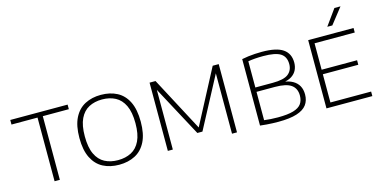

<svg xmlns="http://www.w3.org/2000/svg" viewBox="-77 -1206 3206 1617"><g transform="rotate(-15 1526.0 -397.0)"><path d="M236 0V-555H9V-595H509V-555H282V0Z M799.5 7Q719.5 7 659.5 -24.5Q599.5 -56 565.8 -123.2Q532 -190.5 532 -297Q532 -404 566 -471.5Q600 -539 660.5 -570.5Q721 -602 799.5 -602Q879.5 -602 939.8 -570.5Q1000 -539 1033.5 -471.5Q1067 -404 1067 -297Q1067 -190.5 1033.2 -123.2Q999.5 -56 939 -24.5Q878.5 7 799.5 7ZM799.5 -33Q865.5 -33 915.2 -59Q965 -85 992.8 -142.8Q1020.5 -200.5 1020.5 -296Q1020.5 -393 992.5 -451.2Q964.5 -509.5 914.8 -535.8Q865 -562 799.5 -562Q734 -562 684.5 -536Q635 -510 607.2 -452.2Q579.5 -394.5 579.5 -299Q579.5 -202 607.2 -143.5Q635 -85 684.5 -59Q734 -33 799.5 -33Z M1223.5 0V-595H1275.5L1533 -109.5H1518.5L1774 -595H1826.5V0H1783V-556.5H1799L1547 -81.5H1502.5L1247.5 -556.5H1267V0Z M2188 4.5Q2161 4.5 2135.5 3.5Q2110 2.5 2084 0.5Q2058 -1.5 2028.5 -5V-584.5Q2056 -590 2084.8 -593.8Q2113.5 -597.5 2143 -599.2Q2172.5 -601 2203.5 -601Q2330.5 -601 2387.5 -561.5Q2444.5 -522 2444.5 -443.5Q2444.5 -408.5 2430.5 -379.2Q2416.5 -350 2386.2 -330.2Q2356 -310.5 2307 -304.5L2309 -311Q2360 -305 2394.2 -285.8Q2428.5 -266.5 2445.8 -235Q2463 -203.5 2463 -161Q2463 -107.5 2435.8 -70.8Q2408.5 -34 2348 -14.8Q2287.5 4.5 2188 4.5ZM2193 -32.5Q2278.5 -32.5 2328 -47.2Q2377.5 -62 2398 -91Q2418.5 -120 2418.5 -163Q2418.5 -224.5 2375.5 -255.8Q2332.5 -287 2234.5 -287H2065V-325H2225Q2322.5 -325 2361.5 -356Q2400.5 -387 2400.5 -442Q2400.5 -506.5 2355.5 -535Q2310.5 -563.5 2205.5 -563.5Q2168 -563.5 2134.2 -561Q2100.5 -558.5 2073.5 -553.5V-40Q2101.5 -36.5 2129.8 -34.5Q2158 -32.5 2193 -32.5Z M2606.5 0V-595H3002V-555.5H2651.5V-39.5H3006.5V0ZM2634 -285.5V-325H2960.5V-285.5ZM2791 -662 2890 -799.5H2943L2835 -662Z"/></g></svg>

Font: Encode Sans SC SemiExpanded ExtraLight
Style: Regular
Weight: 250
Width: 6
Designer: Multiple Designers
Foundry: Impallari Type
Version: Version 3.002